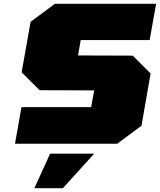

<svg xmlns="http://www.w3.org/2000/svg" viewBox="-20 -757 842 1011"><path d="M59 0 93 -193H460L476 -281L189 -282L94 -376L141 -642L269 -737H802L768 -546H405L391 -465L679 -464L773 -370L725 -95L597 0ZM161 234 244 52H476L311 234Z"/></svg>

Font: Tomorrow ExtraBold
Style: Italic
Weight: 800
Italic angle: -10°
Designer: Tony de Marco, Monica Rizzolli
Foundry: Just in Type
Version: Version 2.002